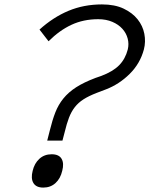

<svg xmlns="http://www.w3.org/2000/svg" viewBox="-20 -840 677 870"><path d="M632 -616Q615 -552 567.5 -505Q520 -458 460 -435L418 -419Q382 -405 358.5 -390Q335 -375 319 -354.5Q303 -334 292.5 -306.5Q282 -279 273 -241L263 -203H194L206 -250Q217 -295 230.5 -330Q244 -365 267 -393.5Q290 -422 325 -444.5Q360 -467 413 -487L439 -496Q492 -516 520 -544.5Q548 -573 559 -616Q565 -641 558.5 -665.5Q552 -690 534.5 -709.5Q517 -729 489 -741Q461 -753 425 -753Q358 -753 303.5 -727.5Q249 -702 200 -653L159 -706Q221 -762 290.5 -791Q360 -820 442 -820Q500 -820 540 -801Q580 -782 603.5 -752.5Q627 -723 634 -687Q641 -651 632 -616ZM262 -66Q254 -31 231.5 -10.5Q209 10 176 10Q144 10 131.5 -10.5Q119 -31 128 -66Q136 -100 158.5 -120.5Q181 -141 214 -141Q247 -141 259 -120.5Q271 -100 262 -66Z"/></svg>

Font: TypoPRO Sinkin Sans
Style: 300 Light Italic
Weight: 300
Italic angle: -112°
Designer: Keith Bates
Foundry: K-Type
Version: Sinkin Sans (version 1.0)  by Keith Bates   •   © 2014   www